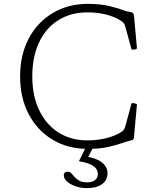

<svg xmlns="http://www.w3.org/2000/svg" viewBox="-20 -763 813 993"><path d="M435 7Q331 7 252 -40.5Q173 -88 128.5 -172.5Q84 -257 84 -368Q84 -479 128.5 -563.5Q173 -648 252.5 -695.5Q332 -743 435 -743Q498 -743 546.5 -731.5Q595 -720 629 -706L657 -700Q663 -699 666.5 -696.5Q670 -694 671.5 -689Q673 -684 674 -672L688 -516Q689 -509 681 -508L668 -506Q661 -505 659 -512L627 -629Q625 -637 620 -643Q615 -649 608 -654Q573 -677 528 -688Q483 -699 433 -699Q346 -699 281.5 -658.5Q217 -618 182 -543.5Q147 -469 147 -368Q147 -268 182.5 -193.5Q218 -119 282 -78Q346 -37 433 -37Q484 -37 530 -48.5Q576 -60 610 -82Q617 -87 621.5 -94Q626 -101 628 -109L659 -224Q661 -232 668 -230L682 -227Q689 -226 688 -219L673 -55Q673 -48 671 -44.5Q669 -41 664 -39Q659 -37 648 -34L629 -29Q595 -16 546.5 -4.5Q498 7 435 7ZM430 210Q399 210 371.5 200.5Q344 191 327 176Q310 161 310 144Q310 135 315 130Q320 125 328 125Q341 125 349 133.5Q357 142 366 152.5Q375 163 390 171.5Q405 180 431 180Q457 180 471.5 168.5Q486 157 486 137Q486 112 463.5 96Q441 80 394 72Q386 71 391 65L432 -18H471L427 66L422 46Q475 53 505.5 76Q536 99 536 133Q536 169 507.5 189.5Q479 210 430 210Z"/></svg>

Font: Hahmlet ExtraLight
Style: Regular
Weight: 250
Designer: Minjoo Ham & Mark Frömberg
Foundry: hypertype
Version: Version 1.002